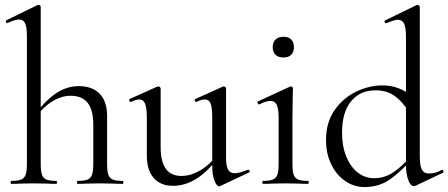

<svg xmlns="http://www.w3.org/2000/svg" viewBox="-20 -745 1817 778"><path d="M26 -12Q53 -12 66 -17.5Q79 -23 84 -37.5Q89 -52 89 -81V-598Q89 -634 82 -650Q75 -666 57 -666Q42 -666 11 -652L9 -651Q6 -651 4 -656Q2 -661 6 -663L133 -725H136Q140 -725 142.5 -722.5Q145 -720 145 -717V-81Q145 -51 150 -37Q155 -23 168 -17.5Q181 -12 208 -12Q211 -12 211 -6Q211 0 208 0Q185 0 171 -1L117 -2L63 -1Q49 0 26 0Q23 0 23 -6Q23 -12 26 -12ZM295 -12Q322 -12 335 -17.5Q348 -23 353 -37.5Q358 -52 358 -81V-240Q358 -299 335.5 -328Q313 -357 266 -357Q229 -357 191 -333.5Q153 -310 126 -270L122 -282Q167 -341 209.5 -368.5Q252 -396 299 -396Q354 -396 384 -365Q414 -334 414 -275V-81Q414 -51 419 -37Q424 -23 437 -17.5Q450 -12 477 -12Q480 -12 480 -6Q480 0 477 0Q454 0 440 -1L386 -2L332 -1Q318 0 295 0Q292 0 292 -6Q292 -12 295 -12Z M575 -115V-268Q575 -307 568 -324.5Q561 -342 545 -342Q531 -342 511 -332H510Q506 -332 504 -337.5Q502 -343 506 -344L617 -394L621 -395Q624 -395 627.5 -392.5Q631 -390 631 -387V-148Q631 -32 715 -32Q753 -32 792 -55Q831 -78 859 -117L864 -106Q819 -47 774 -19.5Q729 8 681 8Q631 8 603 -23.5Q575 -55 575 -115ZM931 -43Q948 -43 984 -57H986Q990 -57 991.5 -52.5Q993 -48 989 -46L872 9L868 10Q858 10 849 -13Q840 -36 840 -73V-268Q840 -308 833.5 -325Q827 -342 810 -342Q796 -342 776 -332H775Q771 -332 769.5 -337.5Q768 -343 772 -344L883 -394L886 -395Q889 -395 892.5 -392.5Q896 -390 896 -387V-107Q896 -73 904 -58Q912 -43 931 -43Z M1045 -12Q1072 -12 1085.5 -17.5Q1099 -23 1104 -37Q1109 -51 1109 -81V-268Q1109 -304 1101.5 -320Q1094 -336 1076 -336Q1058 -336 1031 -322H1030Q1026 -322 1024 -327Q1022 -332 1025 -334L1155 -394L1159 -395Q1161 -395 1164 -392.5Q1167 -390 1167 -387Q1167 -380 1166 -347Q1165 -314 1165 -269V-81Q1165 -51 1170 -37Q1175 -23 1188 -17.5Q1201 -12 1228 -12Q1231 -12 1231 -6Q1231 0 1228 0Q1205 0 1191 -1L1137 -2L1083 -1Q1069 0 1045 0Q1043 0 1043 -6Q1043 -12 1045 -12ZM1085 -554Q1085 -574 1096.5 -585Q1108 -596 1129 -596Q1149 -596 1160 -585Q1171 -574 1171 -554Q1171 -534 1160 -523Q1149 -512 1129 -512Q1108 -512 1096.5 -523Q1085 -534 1085 -554Z M1301 -178Q1301 -249 1336 -299Q1371 -349 1424 -374Q1477 -399 1529 -399Q1598 -399 1651 -354L1640 -287Q1613 -331 1581 -355Q1549 -379 1502 -379Q1439 -379 1402.5 -334.5Q1366 -290 1366 -208Q1366 -153 1383 -111Q1400 -69 1429.5 -46Q1459 -23 1496 -23Q1537 -23 1571 -45Q1605 -67 1642 -108L1650 -101Q1604 -49 1560 -18Q1516 13 1457 13Q1415 13 1379.5 -11Q1344 -35 1322.5 -78.5Q1301 -122 1301 -178ZM1717 -42Q1746 -42 1769 -56L1771 -57Q1775 -57 1776.5 -52Q1778 -47 1775 -45L1665 7Q1661 9 1657 9Q1644 9 1634.5 -15Q1625 -39 1625 -81V-597Q1625 -633 1617.5 -649Q1610 -665 1592 -665Q1579 -665 1546 -651H1544Q1540 -651 1538.5 -655.5Q1537 -660 1540 -662L1667 -724Q1669 -725 1672 -725Q1675 -725 1678 -722.5Q1681 -720 1681 -717V-110Q1681 -74 1689.5 -58Q1698 -42 1717 -42Z"/></svg>

Font: Cormorant
Style: Regular
Weight: 400
Designer: Christian Thalmann (Catharsis Fonts)
Foundry: Catharsis Fonts
Version: Version 4.000